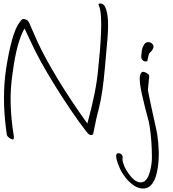

<svg xmlns="http://www.w3.org/2000/svg" viewBox="-20 -746 988 1099"><path d="M54 52Q46 52 35.4 45Q24.8 38 21.2 31Q18.5 24 17.6 15.5Q16.6 7 15.1 -4Q-9.2 -187 14.4 -349Q45.8 -551 87.7 -612Q99 -628 103.5 -632.5Q107.9 -637 112.9 -637Q136.9 -637 146.8 -616Q152.5 -604 164.7 -575Q176.9 -546 195.4 -505Q235.3 -419 308.3 -297.5Q381.4 -176 480 -39Q505.5 -132 520.9 -208.5Q536.2 -285 542.3 -354Q547.7 -404 552.1 -458.5Q556.6 -513 558.5 -563Q560.5 -613 557.8 -652.5Q555.2 -692 546.6 -712Q539.4 -726 552.4 -726Q572.4 -726 581.8 -707Q594.5 -678 597.5 -636.5Q600.6 -595 595.6 -530Q590.6 -465 581 -364Q573.9 -282 565.4 -225.5Q557 -169 543.4 -115Q537.3 -94 530.3 -61.5Q523.3 -29 514.5 15Q513.2 27 502.2 27Q494.2 27 488.1 22Q481.9 17 471.9 4Q429.2 -51 384.4 -117.5Q339.5 -184 295.9 -254Q252.2 -324 215.3 -390.5Q178.5 -457 153.6 -513L120.4 -583Q75.4 -505 52.6 -331Q38.3 -237 41 -149.5Q43.7 -62 58.2 27Q62 52 54 52ZM815 -394Q798 -394 790.1 -411Q787.9 -416 788.8 -429.5Q789.7 -443 792 -457Q794.2 -471 797.1 -476Q805.7 -495 812.6 -500Q819.4 -505 827.4 -505Q848.4 -505 857.8 -486Q860.4 -479 856.6 -469.5Q852.8 -460 845.6 -452Q833.9 -442 832.3 -436L824.5 -405Q825.4 -401 823.7 -397.5Q822 -394 815 -394ZM797.9 333Q770.9 333 744.6 314.5Q718.3 296 697.7 269.5Q677.1 243 666.6 219Q652.9 190 647.3 166Q639.2 131 657.2 131Q673.2 131 680.7 146Q682.6 150 681.8 157Q680.9 164 681 169Q682.7 185 693.5 210Q708.6 241 733.7 269.5Q758.8 298 784.8 298Q804.8 298 817.1 282Q829.4 266 836.8 241.5Q844.1 217 847.4 190Q850.6 163 849.3 140Q849.2 109 846.9 73Q844.5 37 840.4 4Q836.3 -29 831.7 -49Q820.5 -89 810.8 -128.5Q801.2 -168 792 -208Q776.6 -279 780.6 -307Q784.6 -335 798.6 -335Q805.6 -335 817.5 -329Q829.4 -323 833.3 -315Q835.2 -311 831 -277Q828.4 -258 828 -247Q827.5 -236 826.4 -232Q827 -225 831.9 -202Q836.7 -179 843.4 -147.5Q850.2 -116 857.3 -83Q864.5 -50 870.8 -22.5Q877.2 5 879.6 20Q887.6 72 888.7 122Q889.7 172 883.2 213Q865.9 333 797.9 333Z"/></svg>

Font: Oooh Baby
Style: Normal
Weight: 400
Designer: Robert E. Leuschke
Foundry: Robert E. Leuschke
Version: Version 1.011; ttfautohint (v1.8.3)